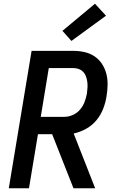

<svg xmlns="http://www.w3.org/2000/svg" viewBox="-20 -1007 640 1027"><path d="M27 0 149 -735H371Q402 -735 431.5 -728.5Q461 -722 485 -706Q509 -690 525 -666Q541 -642 548.5 -613.5Q556 -585 555.5 -554.5Q555 -524 550 -493Q545 -459 532 -425.5Q519 -392 496 -364Q473 -336 440.5 -318Q408 -300 374 -293L489 0H373L259 -289H183L135 0ZM198 -382H324Q347 -382 369.5 -392Q392 -402 408 -420.5Q424 -439 432.5 -462Q441 -485 445 -507Q447 -523 448 -538.5Q449 -554 447 -569Q445 -584 440 -598Q435 -612 425 -622.5Q415 -633 401 -638Q387 -643 371 -643H241ZM362 -788 314 -842 488 -987 547 -923Z"/></svg>

Font: Iosevka SS04 SmBd Ex Obl
Style: Regular
Weight: 600
Width: 7
Italic angle: -9°
Monospace: yes
Designer: Belleve Invis
Foundry: Belleve Invis
Version: Version 19.0.0; ttfautohint (v1.8.4)